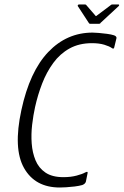

<svg xmlns="http://www.w3.org/2000/svg" viewBox="-20 -825 550 854"><path d="M362 -17Q359 -7 346 -2Q332 2 312 4.5Q292 7 274 8Q256 9 246 9Q136 9 87 -77.5Q38 -164 75 -335Q112 -507 194.5 -593.5Q277 -680 392 -680Q402 -680 419.5 -678.5Q437 -677 456 -674.5Q475 -672 487 -668Q493 -666 496 -662.5Q499 -659 498 -655L489 -618Q487 -604 478 -611Q467 -619 444 -626Q421 -633 389 -633Q332 -633 289.5 -609.5Q247 -586 217 -545Q187 -504 167.5 -453.5Q148 -403 136 -349Q128 -313 123 -270.5Q118 -228 121 -187Q124 -146 138 -112Q152 -78 182 -57.5Q212 -37 262 -37Q295 -37 321 -44Q347 -51 359 -58Q367 -62 369 -60Q371 -58 369 -52ZM381 -719Q377 -719 375 -723L326 -798Q325 -800 326.5 -802.5Q328 -805 331 -805H359Q363 -805 365 -801L404 -756Q406 -751 411 -756L471 -801Q474 -805 479 -805H507Q510 -805 510 -802.5Q510 -800 508 -798L427 -723Q426 -719 420 -719Z"/></svg>

Font: Glory Thin Light
Style: Italic
Weight: 300
Italic angle: -12°
Version: Version 1.011